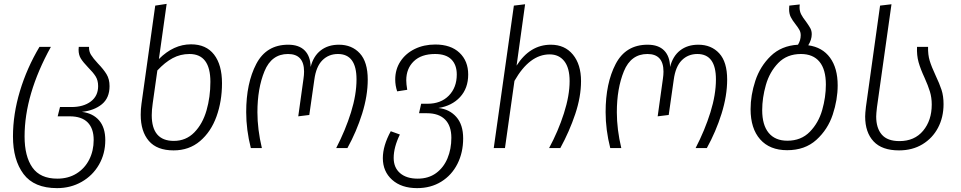

<svg xmlns="http://www.w3.org/2000/svg" viewBox="-20 -765 4966 992"><path d="M47 -60Q47 -175 83 -294.5Q119 -414 184 -523H243Q107 -277 107 -60Q107 43 147.5 100.5Q188 158 276 158Q333 158 375.5 131.5Q418 105 441 59.5Q464 14 464 -42Q464 -101 433 -132.5Q402 -164 340 -164H278L290 -212H349Q411 -212 449 -240.5Q487 -269 487 -320Q487 -350 474 -370.5Q461 -391 435 -417Q410 -443 398 -462Q386 -481 386 -508Q386 -518 387 -523H440Q439 -500 450 -482Q461 -464 486 -437Q515 -407 530.5 -381.5Q546 -356 546 -320Q546 -259 506.5 -226.5Q467 -194 403 -187Q460 -180 492 -143Q524 -106 524 -41Q524 29 491.5 85.5Q459 142 402 174.5Q345 207 275 207Q156 207 101.5 134Q47 61 47 -60Z M1127 -335Q1127 -242 1098.5 -163Q1070 -84 1013.5 -36Q957 12 877 12Q791 12 749 -37Q707 -86 707 -172Q707 -202 711 -229L782 -736L841 -745L801 -460Q877 -536 967 -536Q1045 -536 1086 -483Q1127 -430 1127 -335ZM1067 -342Q1067 -486 959 -486Q912 -486 872 -464.5Q832 -443 793 -401L769 -231Q764 -196 764 -170Q764 -37 878 -37Q941 -37 984 -81Q1027 -125 1047 -194.5Q1067 -264 1067 -342Z M1252 -186Q1252 -335 1304 -434.5Q1356 -534 1469 -534Q1525 -534 1554.5 -504Q1584 -474 1585 -419Q1599 -475 1637 -504.5Q1675 -534 1731 -534Q1798 -534 1839 -489.5Q1880 -445 1880 -354Q1880 -270 1851 -177.5Q1822 -85 1775 0H1717Q1765 -93 1793.5 -184.5Q1822 -276 1822 -355Q1822 -486 1726 -486Q1678 -486 1645.5 -453.5Q1613 -421 1604 -353L1578 -171L1521 -164L1548 -358Q1551 -378 1551 -395Q1551 -486 1468 -486Q1383 -486 1346.5 -397Q1310 -308 1310 -185Q1310 -97 1333 0H1276Q1252 -94 1252 -186Z M2373 -50Q2373 23 2343.5 81.5Q2314 140 2260 173.5Q2206 207 2135 207Q2054 207 2006 164Q1958 121 1958 52Q1958 -12 1999 -87L2046 -70Q2014 -4 2014 51Q2014 101 2047 129.5Q2080 158 2138 158Q2194 158 2233 129.5Q2272 101 2292 53Q2312 5 2312 -53Q2312 -115 2279.5 -147.5Q2247 -180 2186 -180H2145L2156 -229H2189Q2258 -229 2299 -271Q2340 -313 2340 -380Q2340 -430 2312 -458Q2284 -486 2228 -486Q2157 -486 2118 -448.5Q2079 -411 2079 -350Q2079 -331 2084 -301L2032 -293Q2022 -323 2022 -354Q2022 -407 2049 -448Q2076 -489 2123 -512Q2170 -535 2229 -535Q2309 -535 2354 -492.5Q2399 -450 2399 -380Q2399 -309 2357 -263.5Q2315 -218 2245 -207Q2302 -201 2337.5 -161Q2373 -121 2373 -50Z M2982 -346Q2982 -265 2952 -175.5Q2922 -86 2875 0H2817Q2864 -87 2893.5 -179Q2923 -271 2923 -346Q2923 -414 2895.5 -449Q2868 -484 2820 -484Q2716 -484 2638 -347L2589 0H2531L2635 -736L2693 -743L2649 -426Q2718 -534 2826 -534Q2898 -534 2940 -483Q2982 -432 2982 -346Z M3109 -186Q3109 -335 3161 -434.5Q3213 -534 3326 -534Q3382 -534 3411.5 -504Q3441 -474 3442 -419Q3456 -475 3494 -504.5Q3532 -534 3588 -534Q3655 -534 3696 -489.5Q3737 -445 3737 -354Q3737 -270 3708 -177.5Q3679 -85 3632 0H3574Q3622 -93 3650.5 -184.5Q3679 -276 3679 -355Q3679 -486 3583 -486Q3535 -486 3502.5 -453.5Q3470 -421 3461 -353L3435 -171L3378 -164L3405 -358Q3408 -378 3408 -395Q3408 -486 3325 -486Q3240 -486 3203.5 -397Q3167 -308 3167 -185Q3167 -97 3190 0H3133Q3109 -94 3109 -186Z M4308 -324Q4308 -250 4282.5 -173Q4257 -96 4198 -42.5Q4139 11 4047 11Q3957 11 3907.5 -45Q3858 -101 3858 -201Q3858 -273 3882.5 -347.5Q3907 -422 3962 -475.5Q4017 -529 4103 -534Q4117 -557 4117 -583Q4117 -598 4110.5 -610Q4104 -622 4090 -640Q4074 -660 4065.5 -677Q4057 -694 4057 -718Q4057 -730 4058 -736L4112 -742Q4111 -737 4111 -728Q4111 -707 4119.5 -690.5Q4128 -674 4144 -654Q4159 -633 4166.5 -619.5Q4174 -606 4174 -588Q4174 -560 4156 -531Q4229 -521 4268.5 -467Q4308 -413 4308 -324ZM4247 -328Q4247 -406 4214 -446Q4181 -486 4118 -486Q4046 -486 4001 -439.5Q3956 -393 3937 -326Q3918 -259 3918 -196Q3918 -119 3951.5 -78.5Q3985 -38 4048 -38Q4119 -38 4164 -84Q4209 -130 4228 -196.5Q4247 -263 4247 -328Z M4527 -736 4586 -743 4511 -211Q4507 -177 4507 -163Q4507 -103 4536 -69.5Q4565 -36 4627 -36Q4705 -36 4749.5 -89.5Q4794 -143 4794 -225Q4794 -261 4784.5 -292Q4775 -323 4757 -363Q4736 -408 4726 -443.5Q4716 -479 4718 -523H4775Q4774 -482 4783.5 -451Q4793 -420 4814 -375Q4834 -333 4844.5 -301Q4855 -269 4855 -227Q4855 -159 4826.5 -105Q4798 -51 4746 -19.5Q4694 12 4625 12Q4537 12 4493.5 -34.5Q4450 -81 4450 -163Q4450 -179 4454 -213Z"/></svg>

Font: FiraGO Light
Style: Italic
Weight: 300
Italic angle: -8°
Designer: bBox Type GmbH
Foundry: bBox Type GmbH
Version: Version 1.001